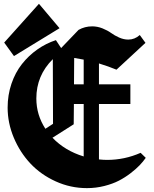

<svg xmlns="http://www.w3.org/2000/svg" viewBox="-20 -995 805 1006"><path d="M292 -847.2 53.2 -701.2 2 -772 184.1 -975.1ZM418.5 -175.3V-450.2H367.2L366.2 -343.8L258.3 -275.4L254.9 -273.4Q320.3 -205.1 418.5 -175.3ZM498.5 -159.7Q522 -157.2 541 -157.2Q632.8 -157.2 716.8 -194.3L743.7 -168Q730 -148.4 711.9 -129.4Q693.8 -110.4 664.8 -87.9Q635.7 -65.4 603.3 -48.6Q570.8 -31.7 526.6 -20.5Q482.4 -9.3 435.5 -9.3Q349.6 -9.3 271.7 -44.7Q193.8 -80.1 139.2 -138.4Q84.5 -196.8 52.2 -273.7Q20 -350.6 20 -431.2Q20 -497.1 40 -556.2Q60.1 -615.2 95 -659.4Q129.9 -703.6 175.3 -735.6Q220.7 -767.6 272.9 -784.7L300.3 -743.2L391.6 -838.4Q424.3 -856.9 462.9 -856.9Q490.7 -856.9 517.3 -846.2Q543.9 -835.4 562 -822.3Q580.1 -809.1 604.2 -798.3Q628.4 -787.6 651.9 -787.6Q686 -787.6 712.4 -811.5L742.2 -770.5L590.3 -629.9Q549.3 -647 498.5 -662.6V-553.2H663.1V-450.2H498.5ZM256.8 -685.1Q170.4 -599.6 170.4 -479Q170.4 -393.1 217.8 -320.3L257.8 -346.2ZM418.5 -682.6Q392.1 -688 368.7 -691.4L367.7 -553.2H418.5Z"/></svg>

Font: KJV1611
Style: Regular
Weight: 400
Version: Version 3.6.1